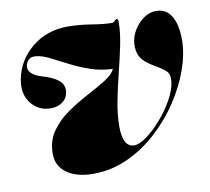

<svg xmlns="http://www.w3.org/2000/svg" viewBox="-60 -524 657 601"><g transform="rotate(-10 269.0 -224.0)"><path d="M536.5 -355Q536.5 -311.5 519 -261.8Q501.5 -212 469.8 -164Q438 -116 394.8 -76.5Q351.5 -37 299.8 -13.5Q248 10 190.5 10Q139 10 107.5 -12Q76 -34 76 -74Q76 -114.5 97 -144.5Q118 -174.5 149.8 -196.5Q181.5 -218.5 215 -236.2Q248.5 -254 274.2 -269.8Q300 -285.5 307.5 -303Q270.5 -304 236.8 -315.8Q203 -327.5 174 -342.5Q145 -357.5 121 -369.5Q97 -381.5 79 -383.5Q62 -385.5 54.5 -378.2Q47 -371 44.5 -361.5Q38 -332 86 -318Q119 -308.5 136.2 -294.5Q153.5 -280.5 151 -258Q148.5 -238 133 -226.5Q117.5 -215 95.5 -215Q56.5 -215 33 -245Q9.5 -275 18 -320.5Q29.5 -380.5 77.2 -419.2Q125 -458 190 -458Q226 -458 266 -451.5Q306 -445 329 -445Q335.5 -445 339.2 -449.8Q343 -454.5 346.5 -454.5Q351 -454.5 351 -444.5Q351 -412 342.8 -371.5Q334.5 -331 323.5 -287.2Q312.5 -243.5 304.2 -200.8Q296 -158 296 -121.5Q296 -56.5 331.5 -55.5Q348 -55 372 -72.5Q396 -90 420 -117.5Q444 -145 461 -175.5Q478 -206 481 -231.5Q484 -255.5 471.8 -266.5Q459.5 -277.5 440.5 -288Q407.5 -306.5 396.2 -325.2Q385 -344 387.5 -371Q389.5 -392.5 401.8 -412.2Q414 -432 432.5 -445Q451 -458 471.5 -458Q504 -458 520.2 -430.8Q536.5 -403.5 536.5 -355Z"/></g></svg>

Font: Fraunces 144pt S000 Black
Style: Italic
Weight: 900
Italic angle: -16°
Version: Version 1.000; ttfautohint (v1.8.3)